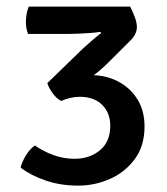

<svg xmlns="http://www.w3.org/2000/svg" viewBox="-20 -566 522 599"><path d="M324 -173.7Q324 -213.6 298.8 -238.8Q273.5 -264 228.8 -264Q214.2 -264 198.9 -260.5Q183.6 -256.9 171 -251Q156.8 -258.1 144.3 -275.1Q131.8 -292.1 127.5 -307.4Q154.7 -318.2 193.2 -324.8Q231.6 -331.4 266.4 -331.4Q310.4 -331.4 347.8 -312.2Q385.3 -293 408.1 -257.2Q430.9 -221.4 430.9 -171.4Q430.9 -110.8 400.5 -69.7Q370.2 -28.6 322.9 -7.8Q275.7 13.1 224.2 13.1Q168.5 13.1 122 -3Q75.4 -19 44.5 -43Q48.2 -60.5 60.4 -80.5Q72.5 -100.6 88.8 -112Q116.1 -93.3 147.3 -82Q178.5 -70.6 212.4 -70.6Q259.5 -70.6 291.8 -97.2Q324 -123.8 324 -173.7ZM313.1 -366.1Q283.5 -337.4 251.9 -316.9Q220.3 -296.4 192.2 -286.1L127.5 -306.5L238.9 -414.7Q249.7 -424.8 267.2 -439.8Q284.8 -454.8 295.9 -463.1L292.9 -466.6Q282 -464.6 262.5 -463.1Q243 -461.6 222.7 -460.9Q202.4 -460.1 188.5 -460.1H67.4Q63.3 -471.9 62 -481.1Q60.8 -490.4 60.8 -497.1Q60.8 -507.2 62.6 -520Q64.5 -532.8 69.8 -545.5H386Q393.6 -531.1 400.4 -513Q407.1 -494.8 407.1 -481.8Q407.1 -458.6 385.1 -437.8Z"/></svg>

Font: Signika SC
Style: Regular
Weight: 300
Designer: Anna Giedryś
Foundry: Anna Giedryś
Version: Version 2.000